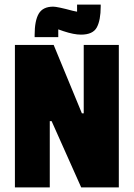

<svg xmlns="http://www.w3.org/2000/svg" viewBox="-20 -817 583 837"><path d="M498 0H334L205 -289H197V0H45V-621H214L337 -323H345V-621H498ZM419 -797V-789Q419 -729 402 -697.5Q385 -666 333 -666Q302 -666 257 -681L234 -689V-655H131V-665Q131 -727 149 -757.5Q167 -788 212 -788Q230 -788 297 -770L316 -766V-797Z"/></svg>

Font: Passion One
Style: Regular
Weight: 400
Designer: Alejandro Lo Celso
Foundry: Fontstage
Version: Version 1.002